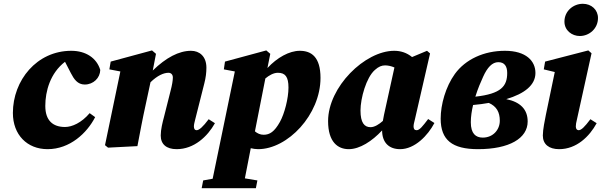

<svg xmlns="http://www.w3.org/2000/svg" viewBox="-20 -771 3175 1013"><path d="M231 16C349 16 439 -69 482 -153L453 -174C410 -123 360 -101 323 -101C259 -101 219 -135 219 -212C219 -290 245 -385 323 -445L354 -385C370 -354 389 -325 427 -325C473 -325 508 -360 509 -402C490 -465 433 -503 356 -503C174 -503 48 -347 48 -175C48 -60 123 16 231 16Z M705 0C719 -73 732 -144 748 -216L774 -337C810 -372 843 -387 869 -387C882 -387 892 -378 892 -362C892 -347 888 -322 880 -292L845 -153C838 -127 828 -88 828 -56C828 -10 858 16 912 16C1004 16 1075 -51 1114 -121L1081 -142C1051 -102 1031 -84 1017 -84C1008 -84 1003 -91 1003 -104C1003 -114 1006 -125 1010 -141L1058 -331C1066 -362 1069 -389 1069 -414C1069 -474 1032 -503 988 -503C924 -503 856 -467 786 -399L803 -487L782 -505L564 -446L557 -405L615 -394L534 -5L550 8Z M1044 222H1330L1338 181L1272 170C1282 120 1292 69 1303 11C1316 14 1329 16 1342 16C1498 16 1671 -166 1671 -360C1671 -470 1623 -503 1562 -503C1506 -503 1442 -467 1391 -412L1406 -487L1385 -505L1167 -446L1161 -405L1219 -394L1102 172L1052 181ZM1446 -387C1485 -387 1502 -366 1502 -309C1502 -252 1481 -171 1457 -128C1428 -76 1403 -60 1371 -60C1353 -60 1338 -67 1325 -78L1380 -357C1399 -373 1423 -387 1446 -387Z M1882 -188C1882 -252 1912 -362 1958 -402C1978 -420 1994 -426 2012 -426C2028 -426 2045 -422 2061 -415L2006 -165C2004 -154 2002 -143 2000 -133C1981 -116 1957 -100 1935 -100C1902 -100 1882 -124 1882 -188ZM2091 16C2169 16 2238 -57 2272 -122L2239 -143C2210 -105 2194 -84 2178 -84C2167 -84 2162 -91 2162 -104C2162 -114 2165 -125 2169 -141L2249 -489L2233 -503L2154 -470C2126 -493 2094 -503 2060 -503C1905 -503 1711 -312 1711 -132C1711 -21 1763 16 1820 16C1878 16 1943 -26 1996 -83C1996 -18 2033 16 2091 16Z M2529 -366C2551 -415 2577 -443 2609 -443C2642 -443 2656 -421 2656 -386C2656 -316 2624 -276 2488 -261C2501 -303 2517 -340 2529 -366ZM2502 16C2667 16 2764 -41 2764 -130C2764 -194 2725 -233 2651 -248C2749 -277 2805 -323 2805 -386C2805 -449 2756 -503 2644 -503C2533 -503 2436 -458 2380 -381C2331 -313 2305 -219 2305 -145C2305 -32 2366 16 2502 16ZM2464 -126C2464 -156 2469 -187 2476 -217C2506 -220 2533 -223 2559 -228C2600 -210 2617 -179 2617 -134C2617 -87 2582 -45 2527 -45C2490 -45 2464 -66 2464 -126Z M2844 -56C2844 -10 2876 16 2930 16C3022 16 3090 -51 3128 -121L3095 -142C3065 -102 3047 -84 3033 -84C3024 -84 3018 -91 3018 -104C3018 -114 3020 -125 3024 -141L3101 -490L3084 -505L2856 -446L2849 -405L2907 -391L2860 -165C2855 -139 2844 -88 2844 -56ZM3039 -581C3089 -581 3135 -620 3135 -676C3135 -719 3101 -751 3055 -751C3005 -751 2958 -713 2958 -657C2958 -610 2998 -581 3039 -581Z"/></svg>

Font: Source Serif Pro Black
Style: Italic
Weight: 900
Italic angle: -12°
Designer: Frank Grießhammer
Foundry: Adobe Systems Incorporated
Version: Version 3.001;hotconv 1.0.111;makeotfexe 2.5.65597